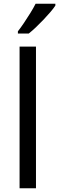

<svg xmlns="http://www.w3.org/2000/svg" viewBox="-20 -1010 317 1030"><path d="M173 0H85V-760H173ZM277 -980Q268 -966 251 -946Q234 -926 213.5 -904.5Q193 -883 172.5 -863.5Q152 -844 134 -830H76V-842Q91 -861 108.5 -887Q126 -913 143 -940.5Q160 -968 171 -990H277Z"/></svg>

Font: Noto Sans Telugu
Style: Regular
Weight: 400
Designer: Jelle Bosma - Monotype Design Team
Foundry: Monotype Imaging Inc.
Version: Version 2.003